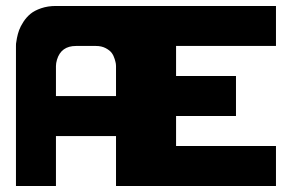

<svg xmlns="http://www.w3.org/2000/svg" viewBox="-20 -620 1006 640"><path d="M33.2 0V-466.8Q33.2 -469.7 33.4 -474.4Q33.7 -479 36.4 -492.9Q39.1 -506.8 43.7 -519.5Q48.3 -532.2 58.3 -547.6Q68.4 -563 81.8 -574Q95.2 -585 117.2 -592.5Q139.2 -600.1 166.5 -600.1H566.9H899.9V-466.8H566.9V-366.7H766.6V-233.4H566.9V-133.3H899.9V0H566.9H366.7V-166.5H166.5V0ZM166.5 -399.9V-299.8H366.7V-399.9Q366.7 -402.8 366.2 -407.2Q365.7 -411.6 362.3 -423.1Q358.9 -434.6 352.5 -443.4Q346.2 -452.1 332.3 -459.5Q318.4 -466.8 299.8 -466.8H233.4Q183.6 -466.8 169.9 -420.9Q166.5 -409.2 166.5 -399.9Z"/></svg>

Font: Malkor
Style: Bold
Weight: 700
Version: Version 1.3